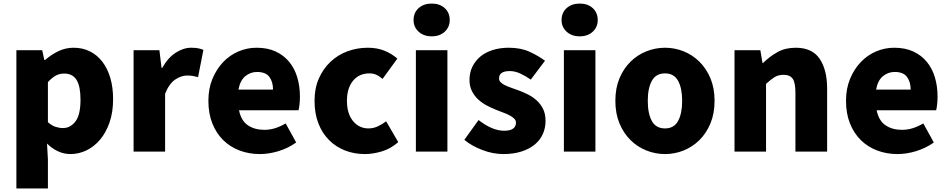

<svg xmlns="http://www.w3.org/2000/svg" viewBox="-20 -851 5326 1078"><path d="M217 -569 229 -514H233Q267 -544 307.5 -563.5Q348 -583 393 -583Q444 -583 485 -562.5Q526 -542 555 -504Q584 -466 599.5 -413Q615 -360 615 -294Q615 -221 595 -163.5Q575 -106 541.5 -66.5Q508 -27 465 -6.5Q422 14 376 14Q338 14 304.5 -2Q271 -18 244 -45L249 44V207H72V-569ZM249 -165Q270 -146 291.5 -139Q313 -132 334 -132Q375 -132 403.5 -169Q432 -206 432 -291Q432 -366 410 -402Q388 -438 340 -438Q314 -438 293 -426.5Q272 -415 249 -390Z M730 -569H875L887 -470H891Q923 -527 966.5 -555Q1010 -583 1053 -583Q1079 -583 1094.5 -579.5Q1110 -576 1122 -571L1092 -418Q1077 -422 1063 -424.5Q1049 -427 1030 -427Q998 -427 964 -404.5Q930 -382 907 -325V0H730Z M1439 14Q1378 14 1325 -6Q1272 -26 1233 -64.5Q1194 -103 1172 -158.5Q1150 -214 1150 -285Q1150 -354 1173 -409Q1196 -464 1233.5 -503Q1271 -542 1319.5 -562.5Q1368 -583 1420 -583Q1482 -583 1527.5 -562Q1573 -541 1603.5 -504Q1634 -467 1649 -417Q1664 -367 1664 -308Q1664 -285 1661.5 -263.5Q1659 -242 1656 -232H1322Q1334 -173 1372 -147.5Q1410 -122 1464 -122Q1495 -122 1524 -131Q1553 -140 1584 -158L1643 -51Q1598 -19 1544 -2.5Q1490 14 1439 14ZM1513 -348Q1513 -391 1492.5 -419Q1472 -447 1423 -447Q1386 -447 1357 -423Q1328 -399 1319 -348Z M2029 14Q1969 14 1917.5 -6Q1866 -26 1827.5 -64.5Q1789 -103 1767.5 -158.5Q1746 -214 1746 -285Q1746 -356 1770.5 -411Q1795 -466 1836 -504.5Q1877 -543 1931 -563Q1985 -583 2045 -583Q2097 -583 2138 -566.5Q2179 -550 2211 -522L2128 -408Q2108 -425 2091 -432Q2074 -439 2055 -439Q1996 -439 1962 -397.5Q1928 -356 1928 -285Q1928 -213 1962 -171.5Q1996 -130 2049 -130Q2076 -130 2101 -141.5Q2126 -153 2148 -170L2216 -53Q2174 -16 2124 -1Q2074 14 2029 14Z M2315 -569H2492V0H2315ZM2404 -647Q2359 -647 2330.5 -673Q2302 -699 2302 -738Q2302 -780 2330.5 -805.5Q2359 -831 2404 -831Q2449 -831 2477 -805.5Q2505 -780 2505 -738Q2505 -699 2477 -673Q2449 -647 2404 -647Z M2806 14Q2778 14 2748.5 8.5Q2719 3 2690 -8Q2661 -19 2634.5 -33.5Q2608 -48 2587 -66L2667 -177Q2744 -117 2810 -117Q2845 -117 2861 -129Q2877 -141 2877 -162Q2877 -175 2867.5 -184.5Q2858 -194 2842.5 -202.5Q2827 -211 2806.5 -218.5Q2786 -226 2764 -235Q2739 -245 2712.5 -259Q2686 -273 2664.5 -293Q2643 -313 2629.5 -340Q2616 -367 2616 -402Q2616 -443 2632 -476Q2648 -509 2676.5 -533Q2705 -557 2746 -570Q2787 -583 2836 -583Q2904 -583 2953 -560.5Q3002 -538 3040 -510L2960 -404Q2930 -425 2900.5 -438.5Q2871 -452 2842 -452Q2782 -452 2782 -411Q2782 -398 2791 -389Q2800 -380 2815.5 -372.5Q2831 -365 2851 -358Q2871 -351 2893 -343Q2920 -333 2946.5 -319.5Q2973 -306 2994.5 -286Q3016 -266 3029.5 -238.5Q3043 -211 3043 -172Q3043 -133 3028 -99Q3013 -65 2983 -40Q2953 -15 2908.5 -0.5Q2864 14 2806 14Z M3146 -569H3323V0H3146ZM3235 -647Q3190 -647 3161.5 -673Q3133 -699 3133 -738Q3133 -780 3161.5 -805.5Q3190 -831 3235 -831Q3280 -831 3308 -805.5Q3336 -780 3336 -738Q3336 -699 3308 -673Q3280 -647 3235 -647Z M3714 14Q3660 14 3609.5 -6Q3559 -26 3520 -64.5Q3481 -103 3458 -158.5Q3435 -214 3435 -285Q3435 -356 3458 -411Q3481 -466 3520 -504.5Q3559 -543 3609.5 -563Q3660 -583 3714 -583Q3768 -583 3818 -563Q3868 -543 3907 -504.5Q3946 -466 3969 -411Q3992 -356 3992 -285Q3992 -214 3969 -158.5Q3946 -103 3907 -64.5Q3868 -26 3818 -6Q3768 14 3714 14ZM3714 -130Q3764 -130 3787 -171.5Q3810 -213 3810 -285Q3810 -356 3787 -397.5Q3764 -439 3714 -439Q3663 -439 3640 -397.5Q3617 -356 3617 -285Q3617 -213 3640 -171.5Q3663 -130 3714 -130Z M4249 -569 4261 -498H4265Q4300 -533 4344.5 -558Q4389 -583 4447 -583Q4540 -583 4582 -521Q4624 -459 4624 -353V0H4446V-329Q4446 -389 4430 -410Q4414 -431 4380 -431Q4350 -431 4329 -418Q4308 -405 4281 -380V0H4104V-569Z M5019 14Q4958 14 4905 -6Q4852 -26 4813 -64.5Q4774 -103 4752 -158.5Q4730 -214 4730 -285Q4730 -354 4753 -409Q4776 -464 4813.5 -503Q4851 -542 4899.5 -562.5Q4948 -583 5000 -583Q5062 -583 5107.5 -562Q5153 -541 5183.5 -504Q5214 -467 5229 -417Q5244 -367 5244 -308Q5244 -285 5241.5 -263.5Q5239 -242 5236 -232H4902Q4914 -173 4952 -147.5Q4990 -122 5044 -122Q5075 -122 5104 -131Q5133 -140 5164 -158L5223 -51Q5178 -19 5124 -2.5Q5070 14 5019 14ZM5093 -348Q5093 -391 5072.5 -419Q5052 -447 5003 -447Q4966 -447 4937 -423Q4908 -399 4899 -348Z"/></svg>

Font: Kinto Sans Black
Style: Regular
Weight: 900
Designer: Authors: Ryoko NISHIZUKA  (kana & ideographs); Paul D. Hunt (Latin, Greek & Cyrillic); Wenlong ZHANG  (bopomofo); Sandol
Foundry: Adobe Systems Incorporated, ookami Inc.
Version: Version 0.001